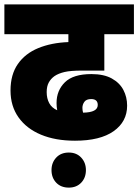

<svg xmlns="http://www.w3.org/2000/svg" viewBox="-20 -642 631 876"><path d="M322 0Q233 0 167 -27.5Q101 -55 64.5 -106.5Q28 -158 28 -229Q28 -302 61.5 -350Q95 -398 154.5 -422.5Q214 -447 292 -450V-486H0V-622H591V-486H456V-320H356Q302 -320 274.5 -313.5Q247 -307 229 -295Q212 -283 202.5 -265.5Q193 -248 193 -222Q193 -193 204.5 -171.5Q216 -150 241 -139Q238 -155 238 -172Q238 -229 276 -266.5Q314 -304 397 -304Q454 -304 490 -284Q526 -264 543 -231.5Q560 -199 560 -160Q560 -87 498.5 -43.5Q437 0 322 0ZM356 -150Q356 -139 359 -128Q426 -129 426 -163Q426 -190 396 -190Q374 -190 365 -177.5Q356 -165 356 -150ZM215 134Q215 100 236.5 77Q258 54 294 54Q329 54 350.5 77Q372 100 372 134Q372 169 350.5 191.5Q329 214 294 214Q258 214 236.5 191.5Q215 169 215 134Z"/></svg>

Font: Noto Sans SemiCondensed Black
Style: Regular
Weight: 900
Width: 4
Designer: Monotype Design Team
Foundry: Monotype Imaging Inc.
Version: Version 2.013; ttfautohint (v1.8.4.7-5d5b)